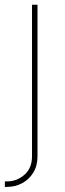

<svg xmlns="http://www.w3.org/2000/svg" viewBox="-35 -562 267 787"><path d="M96.2 -542.5H118.7V79.1Q118.7 117.7 101.3 145.8Q84 173.8 55.7 189Q27.3 204.1 -6.3 204.1H-15.1V181.6H-6.3Q34.2 181.6 65.2 154.3Q96.2 127 96.2 79.1Z"/></svg>

Font: Inter 16pt Thin
Style: Regular
Weight: 250
Version: Version 4.001;git-66647c0bb